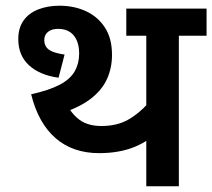

<svg xmlns="http://www.w3.org/2000/svg" viewBox="-20 -652 743 672"><path d="M492 -208 501 -165Q480 -150 452.5 -138.5Q425 -127 393.5 -121.5Q362 -116 327 -116Q235 -116 174.5 -168.5Q114 -221 89 -322Q152 -336 189 -355.5Q226 -375 241.5 -402.5Q257 -430 257 -464Q257 -505 238 -528Q219 -551 183 -551Q161 -551 148 -540.5Q135 -530 135 -512Q135 -498 141.5 -488Q148 -478 163.5 -471.5Q179 -465 206 -461L185 -380Q119 -389 81.5 -423.5Q44 -458 44 -515Q44 -555 63 -581Q82 -607 115 -619.5Q148 -632 188 -632Q239 -632 280.5 -613Q322 -594 347 -556Q372 -518 372 -460Q372 -414 354.5 -375.5Q337 -337 298.5 -307Q260 -277 196 -256L208 -297Q229 -254 258.5 -232.5Q288 -211 335 -211Q388 -211 426.5 -232Q465 -253 499 -291L492 -241V-527H422V-622H703V-527H606V0H492Z"/></svg>

Font: Noto Sans Devanagari SemiBold
Style: Regular
Weight: 600
Version: Version 2.003